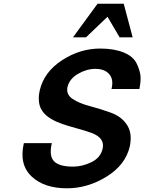

<svg xmlns="http://www.w3.org/2000/svg" viewBox="-20 -997 774 1029"><path d="M690.9 -796.9H621.1L556.2 -907.2L440.9 -796.9H371.1L502.9 -977.1H643.1ZM577.1 -520 578.1 -522Q589.8 -571.3 565.4 -599.6Q541 -627.9 491.2 -627.9Q443.8 -627.9 397.9 -601.1Q352.1 -574.2 341.8 -530.8Q333 -491.2 369.1 -466.8Q404.8 -442.9 461.9 -428.2Q509.8 -416 574.2 -393.1Q601.1 -383.3 622.1 -368.2Q643.1 -353 658.9 -330.1Q674.8 -307.1 679 -278.3Q683.1 -249.5 675.8 -212.9Q652.8 -113.3 551.8 -50.8Q450.2 12.2 338.9 12.2Q217.3 12.2 149.9 -50.8Q81.1 -115.2 107.9 -230H257.8Q241.7 -160.6 270 -132.3Q298.3 -104 371.1 -104Q420.9 -104 470.2 -127.9Q519 -151.9 529.8 -199.2Q543.9 -257.8 469.2 -285.2Q444.8 -294.4 390.9 -309.3Q336.9 -324.2 313 -333Q294.9 -339.4 280.5 -345.9Q266.1 -352.5 251.2 -361.6Q236.3 -370.6 225.3 -380.6Q214.4 -390.6 205.3 -404.3Q196.3 -418 192.1 -433.6Q188 -449.2 187.7 -469.2Q187.5 -489.3 192.9 -512.2Q215.3 -610.4 312 -673.8Q408.2 -736.8 517.1 -736.8Q590.3 -736.8 642.1 -716.1Q693.8 -695.3 712.9 -655.8Q728.5 -622.6 732.4 -595Q736.3 -567.4 727.1 -520Z"/></svg>

Font: Perun
Style: Bold Italic
Weight: 700
Italic angle: -12°
Foundry: Copyright (c) Stefan Peev, Context Ltd, 2016
Version: Version 001.000